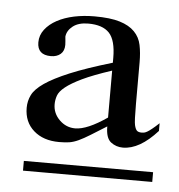

<svg xmlns="http://www.w3.org/2000/svg" viewBox="-36 -691 384 412"><g transform="rotate(5 156.0 -484.5)"><path d="M311 -423.3Q272.9 -380.9 236.8 -380.9Q222.2 -380.9 210.9 -389.6Q199.7 -398.4 199.7 -423.3Q178.7 -410.2 165.3 -401.9Q151.9 -393.6 141.4 -388.7Q130.9 -383.8 121.6 -382.3Q112.3 -380.9 99.6 -380.9Q65.4 -380.9 44.7 -399.2Q23.9 -417.5 23.9 -448.2Q23.9 -462.9 30.3 -475.8Q36.6 -488.8 55.7 -502Q74.7 -515.1 109.1 -529.5Q143.6 -543.9 199.7 -560.5V-570.8Q199.7 -608.9 185.3 -624.3Q170.9 -639.6 140.1 -639.6Q119.1 -639.6 106.9 -630.1Q94.7 -620.6 93.3 -607.4Q93.8 -603.5 94.2 -598.1Q94.7 -592.8 94.7 -589.8Q94.7 -576.7 86.7 -569.8Q78.6 -563 65.9 -563Q36.6 -563 36.6 -590.3Q36.6 -605.5 46.1 -617.9Q55.7 -630.4 71.5 -638.9Q87.4 -647.5 108.2 -651.9Q128.9 -656.2 151.9 -656.2Q186 -656.2 206.5 -649.9Q227.1 -643.6 238.5 -631.8Q250 -620.1 253.4 -603.5Q256.8 -586.9 256.8 -566.9V-477.1Q256.8 -439 258.8 -431.2Q260.7 -422.9 263.9 -419.7Q267.1 -416.5 274.4 -416.5Q276.9 -416.5 279.5 -417Q282.2 -417.5 286.1 -419.7Q290 -421.9 296.1 -426.8Q302.2 -431.6 311 -439.9ZM27.8 -313V-334H306.2V-313ZM199.7 -543.5Q159.7 -530.3 136.7 -519.3Q113.8 -508.3 101.6 -498.5Q89.4 -488.8 86.2 -479.5Q83 -470.2 83 -460.9Q83 -441.4 97.4 -427.2Q111.8 -413.1 131.3 -413.1Q157.2 -413.1 199.7 -442.4Z"/></g></svg>

Font: Kitab
Style: Regular
Weight: 400
Designer: SIL International
Foundry: Khaled Hosny
Version: Version 1.000